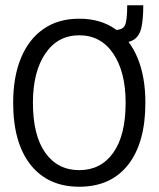

<svg xmlns="http://www.w3.org/2000/svg" viewBox="-20 -698 603 729"><path d="M281 11Q162 11 96 -72.5Q30 -156 30 -308Q30 -406 59.5 -477.5Q89 -549 145 -588Q201 -627 281 -627Q361 -627 417 -588Q473 -549 502.5 -477.5Q532 -406 532 -308Q532 -156 466.5 -72.5Q401 11 281 11ZM281 -52Q363 -52 410 -118Q457 -184 457 -308Q457 -425 410 -494.5Q363 -564 281 -564Q199 -564 152 -494.5Q105 -425 105 -308Q105 -184 152 -118Q199 -52 281 -52ZM426 -534 415 -584Q446 -584 454.5 -602Q463 -620 463 -678H524Q524 -626 517 -594Q510 -562 489 -548Q468 -534 426 -534Z"/></svg>

Font: Inconsolata SemiExpanded
Style: Regular
Weight: 400
Width: 6
Monospace: yes
Designer: Raph Levien, Cyreal, Brenton Simpson
Foundry: Raph Levien, Cyreal, Google
Version: Version 3.100; ttfautohint (v1.8.4.7-5d5b)